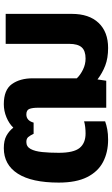

<svg xmlns="http://www.w3.org/2000/svg" viewBox="195 -786 600 1031"><g transform="rotate(-90 495.5 -270.0)"><path d="M261 10Q194 10 142 -17Q90 -44 60.5 -102.5Q31 -161 31 -255Q31 -400 79 -475Q127 -550 216 -550Q257 -550 282.5 -536Q308 -522 326 -499Q348 -522 382 -536Q416 -550 452 -550Q529 -550 560 -506.5Q591 -463 591 -395V-158Q609 -139 637.5 -125Q666 -111 697 -111Q739 -111 757.5 -132Q776 -153 776 -199V-540H937V-185Q937 -92 888.5 -41Q840 10 754 10Q699 10 659 -5.5Q619 -21 585 -47L578 0H433V-366Q433 -397 426.5 -413Q420 -429 397 -429Q364 -429 353 -390H293Q284 -409 275.5 -419Q267 -429 249 -429Q224 -429 211.5 -406Q199 -383 195 -343.5Q191 -304 191 -255Q191 -175 217 -143Q243 -111 295 -111Q312 -111 329.5 -113Q347 -115 360 -119V-6Q341 1 317 5.5Q293 10 261 10Z"/></g></svg>

Font: Kanit SemiBold
Style: Regular
Weight: 600
Designer: Katatrad Team
Foundry: CadsonDemak
Version: Version 2.000; ttfautohint (v1.8.3)